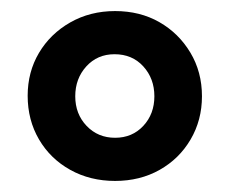

<svg xmlns="http://www.w3.org/2000/svg" viewBox="-20 -736 415 347"><path d="M188 -409Q143 -409 107 -429Q71 -449 50.5 -484Q30 -519 30 -563Q30 -606 50.5 -640.5Q71 -675 107 -695.5Q143 -716 188 -716Q233 -716 268 -696Q303 -676 324 -641Q345 -606 345 -562Q345 -519 324.5 -484Q304 -449 268.5 -429Q233 -409 188 -409ZM188 -487Q219 -487 239 -508.5Q259 -530 259 -562Q259 -594 239 -616Q219 -638 187 -638Q156 -638 136 -616Q116 -594 116 -562Q116 -530 136.5 -508.5Q157 -487 188 -487Z"/></svg>

Font: Nunito Sans 10pt SemiCondensed ExtraBold
Style: Regular
Weight: 800
Width: 4
Designer: Vernon Adams
Foundry: Vernon Adams
Version: Version 3.101;gftools[0.9.27]